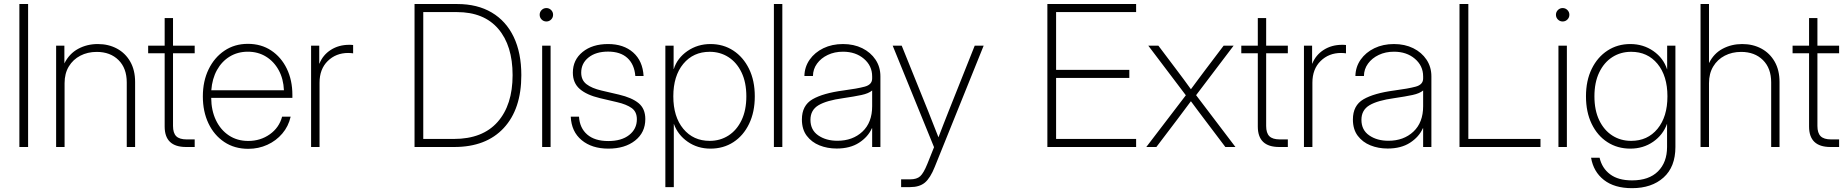

<svg xmlns="http://www.w3.org/2000/svg" viewBox="-20 -748 9396 977"><path d="M123 -727.5V0H78.6V-727.5Z M308.6 -324.7V0H265.6V-515.6H307.6V-425.3Q332.5 -475.1 377.7 -499.5Q422.9 -523.9 477.5 -523.9Q532.2 -523.9 575.2 -500.7Q618.2 -477.5 642.8 -434.3Q667.5 -391.1 667.5 -330.6V0H625V-328.6Q625 -400.9 583 -442.4Q541 -483.9 472.2 -483.9Q425.8 -483.9 388.7 -464.6Q351.6 -445.3 330.1 -409.7Q308.6 -374 308.6 -324.7Z M970.7 -515.6V-477.1H860.4V-106.9Q860.4 -71.3 876.7 -54.9Q893.1 -38.6 929.7 -38.6H970.7V0H926.8Q817.9 0 817.9 -104V-477.1H733.9V-515.6H817.9V-656.2H860.4V-515.6Z M1243.2 9.3Q1173.3 9.3 1121.3 -25.4Q1069.3 -60.1 1040.8 -120.1Q1012.2 -180.2 1012.2 -257.3Q1012.2 -335 1041.5 -395.3Q1070.8 -455.6 1122.3 -490.2Q1173.8 -524.9 1241.2 -524.9Q1309.1 -524.9 1360.1 -491Q1411.1 -457 1439.5 -398.4Q1467.8 -339.8 1467.8 -265.1V-250H1054.7Q1055.2 -185.5 1078.9 -136.2Q1102.5 -86.9 1144.8 -58.8Q1187 -30.8 1243.2 -30.8Q1305.2 -30.8 1352.8 -64.5Q1400.4 -98.1 1415.5 -154.3H1459Q1447.8 -105 1416.5 -68.4Q1385.3 -31.7 1340.3 -11.2Q1295.4 9.3 1243.2 9.3ZM1055.2 -288.6H1424.8Q1422.4 -346.7 1398.2 -390.9Q1374 -435.1 1333.5 -460Q1293 -484.9 1241.2 -484.9Q1189.5 -484.9 1148.9 -460.2Q1108.4 -435.5 1084 -391.4Q1059.6 -347.2 1055.2 -288.6Z M1563 0V-515.6H1604.5V-424.3H1605.5Q1623 -468.3 1663.3 -494.1Q1703.6 -520 1757.3 -520Q1763.7 -520 1767.8 -519.8Q1772 -519.5 1776.9 -519V-476.6Q1772.9 -477.1 1766.8 -477.8Q1760.7 -478.5 1752 -478.5Q1689.5 -478.5 1647.7 -437.5Q1606 -396.5 1606 -327.1V0Z M2291.5 0H2089.4V-727.5H2307.1Q2409.2 -727.5 2482.2 -684.3Q2555.2 -641.1 2594 -560.1Q2632.8 -479 2632.8 -365.7Q2632.8 -192.9 2543.2 -96.4Q2453.6 0 2291.5 0ZM2133.8 -41H2289.6Q2435.5 -41 2512 -127.4Q2588.4 -213.9 2588.4 -365.7Q2588.4 -516.1 2515.4 -601.3Q2442.4 -686.5 2305.2 -686.5H2133.8Z M2738.8 0V-515.6H2781.7V0ZM2760.3 -638.7Q2746.1 -638.7 2736.1 -648.7Q2726.1 -658.7 2726.1 -672.9Q2726.1 -687 2736.1 -697Q2746.1 -707 2760.3 -707Q2774.4 -707 2784.4 -697Q2794.4 -687 2794.4 -672.9Q2794.4 -658.7 2784.4 -648.7Q2774.4 -638.7 2760.3 -638.7Z M3075.7 8.3Q2991.7 8.3 2939.7 -34.9Q2887.7 -78.1 2884.3 -154.3H2926.3Q2929.7 -96.7 2968 -63.5Q3006.3 -30.3 3075.2 -30.3Q3142.6 -30.3 3181.6 -61Q3220.7 -91.8 3220.7 -141.1Q3220.7 -179.2 3194.6 -198Q3168.5 -216.8 3120.6 -228L3033.2 -248.5Q2965.3 -264.6 2930.2 -295.2Q2895 -325.7 2895 -378.4Q2895 -443.4 2944.6 -483.6Q2994.1 -523.9 3074.2 -523.9Q3153.3 -523.9 3201.9 -481Q3250.5 -438 3254.9 -361.3H3212.9Q3208 -420.4 3172.6 -452.9Q3137.2 -485.4 3074.2 -485.4Q3012.2 -485.4 2974.9 -455.6Q2937.5 -425.8 2937.5 -378.4Q2937.5 -340.3 2964.4 -319.6Q2991.2 -298.8 3041.5 -287.1L3129.4 -266.6Q3195.8 -251 3229.7 -222.9Q3263.7 -194.8 3263.7 -142.1Q3263.7 -73.7 3211.7 -32.7Q3159.7 8.3 3075.7 8.3Z M3365.7 204.1V-515.6H3407.7V-397H3408.7Q3426.3 -452.6 3478 -488.3Q3529.8 -523.9 3595.2 -523.9Q3660.6 -523.9 3711.4 -490.7Q3762.2 -457.5 3791.5 -397.7Q3820.8 -337.9 3820.8 -257.8Q3820.8 -177.7 3791.7 -117.7Q3762.7 -57.6 3711.9 -24.7Q3661.1 8.3 3595.2 8.3Q3529.8 8.3 3479.5 -26.6Q3429.2 -61.5 3409.2 -117.2H3408.7V204.1ZM3591.3 -31.2Q3644.5 -31.2 3686.8 -58.3Q3729 -85.4 3753.4 -136.2Q3777.8 -187 3777.8 -257.8Q3777.8 -328.6 3753.4 -379.4Q3729 -430.2 3686.8 -457.3Q3644.5 -484.4 3591.3 -484.4Q3507.8 -484.4 3457 -423.1Q3406.2 -361.8 3406.2 -257.8Q3406.2 -153.8 3457 -92.5Q3507.8 -31.2 3591.3 -31.2Z M3960.9 -727.5V0H3918V-727.5Z M4237.3 7.8Q4189.9 7.8 4149.9 -8.3Q4109.9 -24.4 4085.2 -57.1Q4060.5 -89.8 4060.5 -140.1Q4060.5 -211.4 4114.3 -242.7Q4168 -273.9 4271.5 -287.6Q4342.3 -296.9 4380.1 -307.1Q4418 -317.4 4418 -348.6V-359.4Q4418 -413.1 4376 -449Q4334 -484.9 4269.5 -484.9Q4226.6 -484.9 4192.1 -468.5Q4157.7 -452.1 4137.5 -424.3Q4117.2 -396.5 4116.7 -361.3H4073.2Q4074.2 -407.7 4100.1 -444.6Q4126 -481.4 4169.9 -502.7Q4213.9 -523.9 4269.5 -523.9Q4324.7 -523.9 4367.7 -502.7Q4410.6 -481.4 4435.3 -444.3Q4460 -407.2 4460 -359.4V0H4418V-95.2H4416.5Q4397 -51.3 4351.3 -21.7Q4305.7 7.8 4237.3 7.8ZM4241.2 -31.7Q4318.8 -31.7 4368.4 -78.1Q4418 -124.5 4418 -207.5V-287.6Q4400.4 -272.5 4363.8 -264.6Q4327.1 -256.8 4270.5 -248.5Q4185.5 -236.8 4144.8 -212.4Q4104 -188 4104 -138.2Q4104 -86.4 4143.6 -59.1Q4183.1 -31.7 4241.2 -31.7Z M4565.4 204.1V164.6H4611.3Q4645 164.6 4662.4 148.9Q4679.7 133.3 4698.7 86.4L4732.9 1L4522.5 -515.6H4568.4L4703.1 -182.1Q4716.3 -148.9 4729.2 -115.7Q4742.2 -82.5 4755.4 -49.3Q4768.1 -82.5 4781 -115.7Q4793.9 -148.9 4807.1 -182.1L4939.9 -515.6H4985.4L4736.8 100.6Q4713.9 158.2 4686.3 181.2Q4658.7 204.1 4611.3 204.1Z M5309.6 0V-727.5H5761.2V-686.5H5354V-392.6H5726.6V-351.6H5354V-41H5761.2V0Z M5813 0 6014.2 -263.2 5823.2 -515.6H5874.5L5966.8 -393.1Q5985.4 -368.7 6003.7 -343.8Q6022 -318.8 6040 -293.9Q6058.6 -318.8 6076.9 -343.8Q6095.2 -368.7 6113.8 -393.1L6206.5 -515.6H6257.3L6066.4 -263.7L6266.6 0H6215.3L6110.8 -138.2Q6092.8 -162.1 6075.2 -185.5Q6057.6 -209 6040 -232.9Q6022.5 -209 6004.6 -185.5Q5986.8 -162.1 5969.2 -138.2L5864.3 0Z M6533.2 -515.6V-477.1H6422.9V-106.9Q6422.9 -71.3 6439.2 -54.9Q6455.6 -38.6 6492.2 -38.6H6533.2V0H6489.3Q6380.4 0 6380.4 -104V-477.1H6296.4V-515.6H6380.4V-656.2H6422.9V-515.6Z M6615.2 0V-515.6H6656.7V-424.3H6657.7Q6675.3 -468.3 6715.6 -494.1Q6755.9 -520 6809.6 -520Q6815.9 -520 6820.1 -519.8Q6824.2 -519.5 6829.1 -519V-476.6Q6825.2 -477.1 6819.1 -477.8Q6813 -478.5 6804.2 -478.5Q6741.7 -478.5 6700 -437.5Q6658.2 -396.5 6658.2 -327.1V0Z M7041 7.8Q6993.7 7.8 6953.6 -8.3Q6913.6 -24.4 6888.9 -57.1Q6864.3 -89.8 6864.3 -140.1Q6864.3 -211.4 6918 -242.7Q6971.7 -273.9 7075.2 -287.6Q7146 -296.9 7183.8 -307.1Q7221.7 -317.4 7221.7 -348.6V-359.4Q7221.7 -413.1 7179.7 -449Q7137.7 -484.9 7073.2 -484.9Q7030.3 -484.9 6995.8 -468.5Q6961.4 -452.1 6941.2 -424.3Q6920.9 -396.5 6920.4 -361.3H6877Q6877.9 -407.7 6903.8 -444.6Q6929.7 -481.4 6973.6 -502.7Q7017.6 -523.9 7073.2 -523.9Q7128.4 -523.9 7171.4 -502.7Q7214.4 -481.4 7239 -444.3Q7263.7 -407.2 7263.7 -359.4V0H7221.7V-95.2H7220.2Q7200.7 -51.3 7155 -21.7Q7109.4 7.8 7041 7.8ZM7044.9 -31.7Q7122.6 -31.7 7172.1 -78.1Q7221.7 -124.5 7221.7 -207.5V-287.6Q7204.1 -272.5 7167.5 -264.6Q7130.9 -256.8 7074.2 -248.5Q6989.3 -236.8 6948.5 -212.4Q6907.7 -188 6907.7 -138.2Q6907.7 -86.4 6947.3 -59.1Q6986.8 -31.7 7044.9 -31.7Z M7406.7 0V-727.5H7451.7V-41H7818.8V0Z M7910.2 0V-515.6H7953.1V0ZM7931.6 -638.7Q7917.5 -638.7 7907.5 -648.7Q7897.5 -658.7 7897.5 -672.9Q7897.5 -687 7907.5 -697Q7917.5 -707 7931.6 -707Q7945.8 -707 7955.8 -697Q7965.8 -687 7965.8 -672.9Q7965.8 -658.7 7955.8 -648.7Q7945.8 -638.7 7931.6 -638.7Z M8284.7 209.5Q8194.8 209.5 8141.6 167.7Q8088.4 126 8076.2 54.7H8119.6Q8131.8 107.9 8173.1 138.9Q8214.4 169.9 8284.7 169.9Q8370.6 169.9 8416.7 124Q8462.9 78.1 8462.9 0V-117.2H8462.4Q8442.4 -61.5 8392.1 -26.6Q8341.8 8.3 8275.9 8.3Q8210.4 8.3 8159.4 -24.7Q8108.4 -57.6 8079.3 -117.7Q8050.3 -177.7 8050.3 -257.8Q8050.3 -337.9 8079.6 -397.7Q8108.9 -457.5 8159.9 -490.7Q8210.9 -523.9 8275.9 -523.9Q8341.8 -523.9 8393.1 -488.3Q8444.3 -452.6 8462.9 -395.5H8463.4V-515.6H8505.4V0Q8505.4 101.1 8445.1 155.3Q8384.8 209.5 8284.7 209.5ZM8280.3 -31.2Q8363.8 -31.2 8414.3 -92.5Q8464.8 -153.8 8464.8 -257.8Q8464.8 -361.8 8414.3 -423.1Q8363.8 -484.4 8280.3 -484.4Q8226.6 -484.4 8184.3 -457.3Q8142.1 -430.2 8117.7 -379.4Q8093.3 -328.6 8093.3 -257.8Q8093.3 -187 8117.7 -136.2Q8142.1 -85.4 8184.3 -58.3Q8226.6 -31.2 8280.3 -31.2Z M8676.3 -324.7V0H8633.3V-727.5H8676.3V-426.8Q8700.7 -476.1 8745.8 -500Q8791 -523.9 8845.2 -523.9Q8899.9 -523.9 8942.9 -500.7Q8985.8 -477.5 9010.5 -434.3Q9035.2 -391.1 9035.2 -330.6V0H8992.7V-328.6Q8992.7 -400.9 8950.7 -442.4Q8908.7 -483.9 8839.8 -483.9Q8793.5 -483.9 8756.3 -464.6Q8719.2 -445.3 8697.8 -409.7Q8676.3 -374 8676.3 -324.7Z M9338.4 -515.6V-477.1H9228V-106.9Q9228 -71.3 9244.4 -54.9Q9260.7 -38.6 9297.4 -38.6H9338.4V0H9294.4Q9185.5 0 9185.5 -104V-477.1H9101.6V-515.6H9185.5V-656.2H9228V-515.6Z"/></svg>

Font: Inter Display ExtraLight
Style: Regular
Weight: 200
Designer: Rasmus Andersson
Foundry: rsms
Version: Version 4.000;git-a52131595